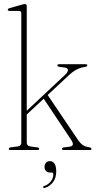

<svg xmlns="http://www.w3.org/2000/svg" viewBox="-20 -743 474 951"><path d="M31.5 0Q23.5 0 23.5 -5.5Q23.5 -11.5 34 -13.5L66.5 -17.5Q85.5 -20 85.5 -36V-676.5Q85.5 -689 74 -689H27Q18.5 -689 18.5 -695Q18.5 -700 27 -702.5L88 -720Q98 -723 103 -723Q112.5 -723 112.5 -712V-194.5L302.5 -372.5Q317.5 -387 316.5 -396.8Q315.5 -406.5 299.5 -408.5L273.5 -412Q264 -413 264 -419.5Q264 -425 273 -425H403Q412.5 -425 412.5 -419.5Q412.5 -416.5 409.2 -414.2Q406 -412 395.5 -410.5Q376.5 -407.5 358.8 -398.2Q341 -389 318 -367.5L216 -272.5L365 -52Q379 -31.5 390.8 -24Q402.5 -16.5 420 -14Q433 -12 433 -5.5Q433 0 425 0H295Q287 0 287 -5.5Q287 -12 296.5 -13L322.5 -16Q338.5 -18 340.8 -26.8Q343 -35.5 329 -55.5L196.5 -254L112.5 -176V-36.5Q112.5 -20 131.5 -17.5L165 -13Q174 -12 174 -5.5Q174 0 165.5 0ZM227.5 111.5Q214.5 111.5 207.5 103.5Q200.5 95.5 200.5 84Q200.5 71 208 63Q215.5 55 227.5 55Q241 55 249.8 67.2Q258.5 79.5 258.5 106.5Q258.5 138 242.8 159Q227 180 203 187.5Q196 190 194 185.5Q192 180.5 198.5 178.5Q219.5 171.5 231.8 155.2Q244 139 244 122Q244 111.5 235.5 111.5Z"/></svg>

Font: Fraunces 144pt S050 Thin
Style: Regular
Weight: 100
Version: Version 1.000; ttfautohint (v1.8.3)